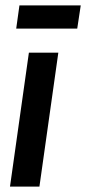

<svg xmlns="http://www.w3.org/2000/svg" viewBox="-20 -691 319 711"><path d="M17 0 87 -496H196L126 0ZM40 -585 52 -671H279L266 -585Z"/></svg>

Font: Host Grotesk Medium
Style: Italic
Weight: 500
Italic angle: -8°
Designer: Doğukan Karapınar based on Poppins by Indian Type Foundry, Jonny Pinhorn
Foundry: Element Type
Version: Version 1.001; ttfautohint (v1.8.4.7-5d5b)